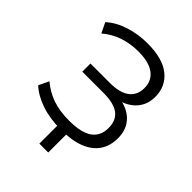

<svg xmlns="http://www.w3.org/2000/svg" viewBox="-241 -846 1134 1134"><g transform="rotate(45 326.5 -278.5)"><path d="M288.2 157V-35.1H362.3V157ZM320 8.9Q228.4 8.9 156.6 -15.4Q84.8 -39.8 39.5 -81.9L69.9 -145.6Q119.2 -103.8 178.3 -83.4Q237.4 -63.1 316.3 -63.1Q417.5 -63.1 464.9 -96.9Q512.2 -130.8 512.2 -196.9Q512.2 -261.7 470.8 -292.3Q429.4 -322.9 345.1 -322.9H167.1V-391H330.7Q411.4 -391 453.4 -422.7Q495.3 -454.3 495.3 -514.5Q495.3 -574.2 450.6 -608.1Q405.9 -641.9 316.7 -641.9Q251 -641.9 192.8 -622.3Q134.7 -602.7 87 -561.9L56.1 -625.6Q103.1 -668.8 173.8 -691.4Q244.5 -713.9 321.8 -713.9Q448.1 -713.9 512.7 -662Q577.3 -610.1 577.3 -522.5Q577.3 -456.9 537.8 -412.4Q498.2 -367.9 430 -353.4V-367.3Q506.1 -357.9 550.2 -312.7Q594.3 -267.4 594.3 -193.3Q594.3 -130.8 564.1 -85.4Q533.9 -39.9 473.1 -15.5Q412.2 8.9 320 8.9Z"/></g></svg>

Font: Mulish ExtraLight
Style: Regular
Weight: 200
Designer: Vernon Adams
Foundry: Vernon Adams
Version: Version 3.603